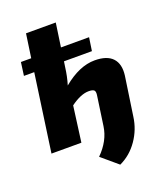

<svg xmlns="http://www.w3.org/2000/svg" viewBox="-160 -804 938 1104"><g transform="rotate(-20 309.0 -252.5)"><path d="M282 -474 277 -441Q270 -385 255 -336Q355 -419 449 -419Q524 -419 558 -382.5Q592 -346 583 -277L548 -39Q538 37 494 100.5Q450 164 383 195L284 111Q356 40 368 -46L394 -227Q397 -249 388.5 -256.5Q380 -264 356 -264Q308 -264 245 -218L216 0H33L100 -474H37L48 -555H111L132 -700H314L293 -555H465L453 -474Z"/></g></svg>

Font: Exo 2.0 Extra Bold
Style: Italic
Weight: 800
Italic angle: -8°
Designer: Natanael Gama
Version: Version 1.001;PS 001.001;hotconv 1.0.70;makeotf.lib2.5.58329